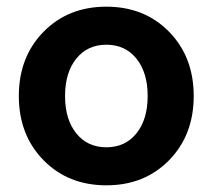

<svg xmlns="http://www.w3.org/2000/svg" viewBox="-20 -536 633 572"><path d="M483.9 -58.8Q410.6 16.1 296.9 16.1Q183.1 16.1 109.6 -58.8Q36.1 -133.8 36.1 -250Q36.1 -366.2 109.6 -441.2Q183.1 -516.1 296.9 -516.1Q410.6 -516.1 483.9 -441.2Q557.1 -366.2 557.1 -250Q557.1 -133.8 483.9 -58.8ZM207.3 -138.7Q240.7 -97.2 296.9 -97.2Q353 -97.2 386.5 -138.7Q419.9 -180.2 419.9 -250Q419.9 -319.8 386.5 -361.3Q353 -402.8 296.9 -402.8Q240.7 -402.8 207.3 -361.3Q173.8 -319.8 173.8 -250Q173.8 -180.2 207.3 -138.7Z"/></svg>

Font: Uncut Sans
Style: Bold
Weight: 700
Designer: Kasper Nordkvist
Foundry: UNCUT.wtf
Version: Version 1.304;Glyphs 3.2 (3246)